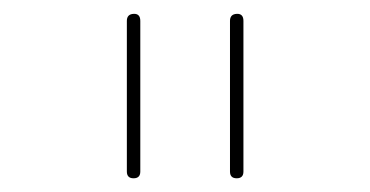

<svg xmlns="http://www.w3.org/2000/svg" viewBox="-20 -800 540 280"><path d="M315.4 -549.8V-769.5Q315.4 -779.3 325.2 -779.8Q335 -780.3 335 -769.5V-549.8Q335 -540 325.2 -540Q315.4 -540 315.4 -549.8ZM165 -549.8V-769.5Q165 -779.3 174.8 -779.8Q184.6 -780.3 184.6 -769.5V-549.8Q184.6 -540 174.8 -540Q165 -540 165 -549.8Z"/></svg>

Font: Rounded Mgen+ 1mn thin
Style: Regular
Weight: 100
Designer: [Source Han Sans]
Ryoko NISHIZUKA  (kana & ideographs); Paul D. Hunt (Latin, Greek & Cyrillic); Wenlong ZHANG  (bopomofo
Version: Version 1.059.20150602